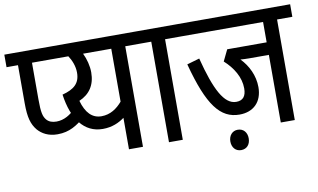

<svg xmlns="http://www.w3.org/2000/svg" viewBox="-75 -776 1722 1040"><g transform="rotate(-10 786.0 -256.0)"><path d="M140 -553H266V-622H0V-553H63V-343C63 -264 75 -226 102 -193C125 -167 159 -147 210 -147C277 -147 319 -177 360 -211L322 -269C295 -239 258 -216 216 -216C192 -216 174 -223 162 -237C146 -256 140 -279 140 -352Z M737 -622H243V-553H340C356 -529 371 -495 371 -458C371 -399 338 -371 273 -354C292 -217 354 -133 456 -133C508 -133 546 -151 576 -173V0H653V-553H737ZM357 -305C415 -330 447 -376 447 -446C447 -481 437 -520 421 -553H576V-262C547 -228 510 -202 461 -202C410 -202 376 -237 357 -305Z M872 -553H956V-622H724V-553H796V0H872Z M1488 -553H1572V-622H944V-553H1411V-441H1194L1164 -379C1213 -335 1248 -278 1248 -217C1248 -173 1230 -152 1193 -152C1127 -152 1081 -242 1036 -418L967 -398C1029 -164 1094 -81 1199 -81C1276 -81 1325 -129 1325 -210C1325 -274 1296 -332 1255 -374C1268 -373 1283 -372 1302 -372H1411V0H1488ZM1124 54C1124 87 1144 110 1174 110C1206 110 1225 87 1225 54C1225 22 1206 -2 1174 -2C1144 -2 1124 22 1124 54Z"/></g></svg>

Font: Noto Sans Devanagari UI Condensed
Style: Regular
Weight: 400
Width: 3
Designer: Jelle Bosma - Monotype Design Team
Foundry: Monotype Imaging Inc.
Version: Version 2.004